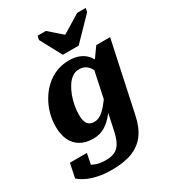

<svg xmlns="http://www.w3.org/2000/svg" viewBox="-269 -935 1184 1312"><g transform="rotate(-30 322.5 -279.0)"><path d="M323 -604H448L612 -773L619 -803H551L364 -689L440 -684L304 -803H239L232 -773ZM367 17 461 -425 468 -427 554 -547H663L545 4Q528 87 488.5 140.5Q449 194 384 219.5Q319 245 224 245Q160 245 110.5 234Q61 223 26.5 205.5Q-8 188 -27 170L-4 59H130L104 188Q91 185 83 175Q75 165 71.5 152Q68 139 69 127Q70 115 75 109Q87 123 105 136.5Q123 150 151.5 158.5Q180 167 221 167Q264 167 292.5 152Q321 137 338.5 104Q356 71 367 17ZM526 -368 476 -344Q469 -380 456 -406.5Q443 -433 421.5 -448Q400 -463 367 -463Q337 -463 313 -445.5Q289 -428 270.5 -399Q252 -370 239 -334.5Q226 -299 219.5 -262.5Q213 -226 213 -194Q213 -162 220 -141Q227 -120 242.5 -109.5Q258 -99 281 -99Q309 -99 333.5 -115.5Q358 -132 385.5 -165Q413 -198 446 -247L463 -212Q425 -147 389 -100Q353 -53 312 -28Q271 -3 218 -3Q159 -3 118 -27Q77 -51 56 -95.5Q35 -140 35 -203Q35 -254 48.5 -303.5Q62 -353 88.5 -398Q115 -443 152 -477Q189 -511 236 -530.5Q283 -550 338 -550Q385 -550 418.5 -536.5Q452 -523 474.5 -498Q497 -473 509.5 -440Q522 -407 526 -368Z"/></g></svg>

Font: Roboto Serif
Style: Bold Italic
Weight: 700
Italic angle: -10°
Designer: Greg Gazdowicz
Foundry: Commercial Type
Version: Version 1.008